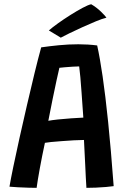

<svg xmlns="http://www.w3.org/2000/svg" viewBox="-20 -875 592 902"><path d="M152 7.5Q138 7.5 113.5 6.8Q89 6 64.2 4.8Q39.5 3.5 24.5 2Q30 -31 42.5 -91.5Q55 -152 71.8 -227.5Q88.5 -303 106.8 -381.5Q125 -460 142.2 -531Q159.5 -602 173.5 -652.5Q211 -658 256.5 -662.5Q302 -667 348 -667Q394 -667 436.5 -661.5Q449.5 -603 462.2 -515.8Q475 -428.5 488 -302.2Q501 -176 514 -0.5Q500.5 1.5 477.8 3.5Q455 5.5 430.2 6.5Q405.5 7.5 386 7.5Q384.5 -10.5 383.2 -40Q382 -69.5 380.2 -103Q378.5 -136.5 377 -167Q375.5 -197.5 374.5 -217.5Q354.5 -217.5 326.5 -215.8Q298.5 -214 270 -212Q241.5 -210 219.8 -207.8Q198 -205.5 191 -204Q178 -144 167.2 -85Q156.5 -26 152 7.5ZM207 -307.5Q222.5 -310.5 252.5 -313.8Q282.5 -317 315.2 -319.2Q348 -321.5 371.5 -322.5Q370.5 -336 368.2 -368.5Q366 -401 363.2 -439.8Q360.5 -478.5 357.5 -512.2Q354.5 -546 352 -563Q341.5 -563 322 -561.8Q302.5 -560.5 284.2 -559Q266 -557.5 259 -556.5Q254.5 -539 246 -499Q237.5 -459 227 -408.5Q216.5 -358 207 -307.5ZM408.5 -855Q433.5 -840.5 454.8 -819.8Q476 -799 480 -792Q461.5 -787.5 431 -775Q400.5 -762.5 367 -747.2Q333.5 -732 305.8 -718.5Q278 -705 265.5 -698L209.5 -732Q225.5 -746 253 -765.8Q280.5 -785.5 311.5 -805Q342.5 -824.5 368.8 -838.5Q395 -852.5 408.5 -855Z"/></svg>

Font: Grandstander Medium
Style: Regular
Weight: 500
Designer: Tyler Finck
Foundry: Etcetera Type Co
Version: Version 1.200; ttfautohint (v1.8.3)